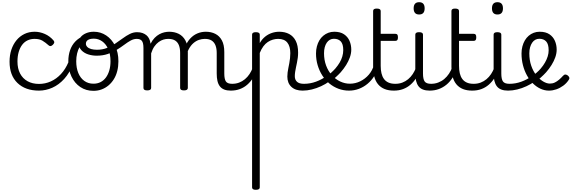

<svg xmlns="http://www.w3.org/2000/svg" viewBox="-20 -808 5204 1748"><path d="M335 17Q211 17 139 -52.5Q67 -122 67 -246Q67 -306 83.5 -355.5Q100 -405 130 -441.5Q160 -478 202 -498.5Q244 -519 296 -519Q342 -519 388 -499Q434 -479 468 -439Q476 -428 474 -420Q472 -412 462 -401Q451 -390 441.5 -388.5Q432 -387 423 -395Q394 -421 366.5 -437.5Q339 -454 295 -454Q259 -454 230 -440Q201 -426 181 -399Q161 -372 150 -334Q139 -296 139 -248Q139 -184 163 -138.5Q187 -93 231 -68.5Q275 -44 335 -44Q347 -44 354 -34.5Q361 -25 361 -13.5Q361 -2 354.5 7.5Q348 17 335 17Z M334 17Q325 17 320.5 7.5Q316 -2 316 -13.5Q316 -25 321 -34.5Q326 -44 335 -44Q392 -44 443 -67Q494 -90 535 -134Q576 -178 603 -242Q608 -250 618.5 -248.5Q629 -247 638 -239Q647 -231 643 -221Q613 -143 564.5 -89.5Q516 -36 456.5 -9.5Q397 17 334 17Z M831 19Q763 19 711.5 -15.5Q660 -50 631 -110.5Q602 -171 602 -250Q602 -305 618 -351Q634 -397 665.5 -430Q697 -463 743 -481.5Q789 -500 849 -500Q860 -500 863 -490.5Q866 -481 862 -472Q858 -463 848 -463Q816 -463 789 -453Q762 -443 741 -424.5Q720 -406 705 -380.5Q690 -355 682 -321.5Q674 -288 674 -250Q674 -189 693 -143Q712 -97 747.5 -71.5Q783 -46 831 -46Q867 -46 895.5 -60.5Q924 -75 944 -102Q964 -129 975 -166.5Q986 -204 986 -250Q986 -315 965.5 -361Q945 -407 910.5 -431.5Q876 -456 835 -456Q819 -456 811.5 -465.5Q804 -475 804 -487.5Q804 -500 811.5 -509.5Q819 -519 835 -519Q896 -519 946.5 -485.5Q997 -452 1027.5 -391.5Q1058 -331 1058 -250Q1058 -203 1047.5 -161.5Q1037 -120 1016.5 -87Q996 -54 968 -30.5Q940 -7 905.5 6Q871 19 831 19Z M860 -301Q820 -301 782.5 -313Q745 -325 720.5 -351.5Q696 -378 696 -418Q696 -448 714.5 -470.5Q733 -493 764.5 -506Q796 -519 833 -519Q849 -519 857 -509.5Q865 -500 865 -487.5Q865 -475 857 -465.5Q849 -456 833 -456Q799 -456 780.5 -444Q762 -432 762 -410Q762 -394 774.5 -381Q787 -368 810 -361.5Q833 -355 863 -355Q912 -355 952.5 -371Q993 -387 1029 -411Q1065 -435 1097.5 -459Q1130 -483 1162 -499Q1194 -515 1228 -515Q1244 -515 1251.5 -505.5Q1259 -496 1258 -484Q1257 -472 1248.5 -463Q1240 -454 1225 -454Q1197 -454 1169 -438.5Q1141 -423 1110.5 -400Q1080 -377 1043 -354.5Q1006 -332 961 -316.5Q916 -301 860 -301Z M1320 15Q1303 15 1294.5 9.5Q1286 4 1286 -7V-371Q1286 -418 1271.5 -436Q1257 -454 1225 -454Q1211 -454 1204 -463Q1197 -472 1197 -484Q1197 -496 1204.5 -505.5Q1212 -515 1227 -515Q1256 -515 1277 -507.5Q1298 -500 1313.5 -487Q1329 -474 1338 -455Q1347 -436 1350 -414L1351 -410Q1367 -442 1387.5 -463Q1408 -484 1431 -496.5Q1454 -509 1477 -514Q1500 -519 1520 -519Q1569 -519 1607 -500Q1645 -481 1667.5 -440.5Q1690 -400 1690 -334V-7Q1690 4 1681 9.5Q1672 15 1655 15Q1637 15 1628.5 9.5Q1620 4 1620 -7V-326Q1620 -367 1609 -395.5Q1598 -424 1574.5 -439Q1551 -454 1511 -454Q1489 -454 1467.5 -447.5Q1446 -441 1424.5 -425.5Q1403 -410 1385.5 -385Q1368 -360 1356 -322V-7Q1356 4 1347 9.5Q1338 15 1320 15ZM2081 17Q2046 17 2021 7Q1996 -3 1981 -23Q1966 -43 1959.5 -72Q1953 -101 1953 -139V-326Q1953 -366 1942 -394.5Q1931 -423 1907.5 -438.5Q1884 -454 1845 -454Q1818 -454 1791.5 -445Q1765 -436 1741 -415.5Q1717 -395 1698.5 -360.5Q1680 -326 1669 -276H1643Q1647 -335 1665 -380.5Q1683 -426 1711.5 -457Q1740 -488 1776.5 -503.5Q1813 -519 1854 -519Q1902 -519 1940 -500Q1978 -481 2000 -440.5Q2022 -400 2022 -334V-139Q2022 -88 2036.5 -66.5Q2051 -45 2094 -45Q2105 -45 2110.5 -35.5Q2116 -26 2115 -14Q2114 -2 2106 7.5Q2098 17 2081 17Z M2080 17Q2068 17 2062 7.5Q2056 -2 2057 -14Q2058 -26 2067 -35.5Q2076 -45 2093 -45Q2128 -45 2157 -56Q2186 -67 2210 -87Q2234 -107 2251.5 -133.5Q2269 -160 2280 -189Q2285 -202 2295 -201Q2305 -200 2312.5 -191Q2320 -182 2317 -172Q2304 -131 2282 -96.5Q2260 -62 2230.5 -36.5Q2201 -11 2163.5 3Q2126 17 2080 17Z M2309 920Q2292 920 2283.5 914.5Q2275 909 2275 898V-493Q2275 -504 2283.5 -509.5Q2292 -515 2309 -515Q2327 -515 2336 -509.5Q2345 -504 2345 -493V-416Q2366 -452 2394 -474.5Q2422 -497 2455 -508Q2488 -519 2522 -519Q2574 -519 2612.5 -498.5Q2651 -478 2672.5 -436Q2694 -394 2694 -329Q2694 -305 2691 -282Q2688 -259 2683.5 -237Q2679 -215 2674.5 -194Q2670 -173 2667 -153Q2664 -133 2664 -114Q2664 -82 2684 -63.5Q2704 -45 2747 -45Q2759 -45 2764.5 -35.5Q2770 -26 2769 -14Q2768 -2 2759.5 7.5Q2751 17 2735 17Q2669 17 2632.5 -17.5Q2596 -52 2596 -111Q2596 -129 2598.5 -149Q2601 -169 2605.5 -190Q2610 -211 2614 -233.5Q2618 -256 2620.5 -278.5Q2623 -301 2623 -324Q2623 -386 2596 -420Q2569 -454 2512 -454Q2488 -454 2464 -447Q2440 -440 2418 -425.5Q2396 -411 2377.5 -386Q2359 -361 2345 -326V898Q2345 909 2336 914.5Q2327 920 2309 920Z M2735 17Q2720 17 2714 7.5Q2708 -2 2710.5 -14Q2713 -26 2722.5 -35.5Q2732 -45 2748 -45Q2804 -45 2857 -64.5Q2910 -84 2950 -114Q2961 -121 2969.5 -117Q2978 -113 2982.5 -103Q2987 -93 2986.5 -82Q2986 -71 2977 -66Q2944 -42 2903 -23Q2862 -4 2819 6.5Q2776 17 2735 17Z M2954 -113Q2976 -129 2996 -147Q3016 -165 3033 -184Q3056 -211 3072 -238Q3088 -265 3096.5 -294Q3105 -323 3105 -352Q3105 -407 3082.5 -431Q3060 -455 3020 -455Q3007 -455 3001.5 -464.5Q2996 -474 2996.5 -487Q2997 -500 3004 -509.5Q3011 -519 3023 -519Q3078 -519 3112 -496Q3146 -473 3162 -436Q3178 -399 3178 -356Q3178 -322 3165.5 -286.5Q3153 -251 3131.5 -216.5Q3110 -182 3082 -150Q3061 -127 3037.5 -106Q3014 -85 2988 -66Z M3158 17Q3107 17 3061.5 0Q3016 -17 2978.5 -48Q2941 -79 2914 -121.5Q2887 -164 2872 -214.5Q2857 -265 2857 -321Q2857 -355 2865 -385.5Q2873 -416 2887.5 -440.5Q2902 -465 2923 -482.5Q2944 -500 2969 -509.5Q2994 -519 3023 -519Q3035 -519 3041 -509.5Q3047 -500 3046.5 -487Q3046 -474 3038.5 -464.5Q3031 -455 3019 -455Q3000 -455 2983.5 -446Q2967 -437 2955 -419.5Q2943 -402 2936.5 -378Q2930 -354 2930 -323Q2930 -262 2949 -211Q2968 -160 3001.5 -123Q3035 -86 3077.5 -66Q3120 -46 3165 -46Q3215 -46 3260 -68Q3305 -90 3338 -128.5Q3371 -167 3384 -216Q3387 -225 3397.5 -226Q3408 -227 3417 -221.5Q3426 -216 3423 -203Q3412 -155 3387 -115Q3362 -75 3326 -45Q3290 -15 3247 1Q3204 17 3158 17Z M3567 17Q3517 17 3481.5 2.5Q3446 -12 3422.5 -40Q3399 -68 3388 -109Q3377 -150 3377 -202V-708Q3377 -719 3385 -724.5Q3393 -730 3410 -730Q3428 -730 3437 -724.5Q3446 -719 3446 -708V-500H3580Q3592 -500 3597.5 -493Q3603 -486 3603 -468Q3603 -451 3597.5 -443.5Q3592 -436 3580 -436H3446V-208Q3446 -171 3453 -141Q3460 -111 3475.5 -89.5Q3491 -68 3516.5 -56.5Q3542 -45 3579 -45Q3591 -45 3597 -35.5Q3603 -26 3602 -14Q3601 -2 3592.5 7.5Q3584 17 3567 17Z M3566 17Q3554 17 3548 7.5Q3542 -2 3543 -14Q3544 -26 3553 -35.5Q3562 -45 3579 -45Q3614 -45 3643 -56Q3672 -67 3696 -87Q3720 -107 3737.5 -133.5Q3755 -160 3766 -189Q3771 -202 3781 -201Q3791 -200 3798.5 -191Q3806 -182 3803 -172Q3790 -131 3768 -96.5Q3746 -62 3716.5 -36.5Q3687 -11 3649.5 3Q3612 17 3566 17Z M3892 17Q3856 17 3830.5 7Q3805 -3 3790 -23Q3775 -43 3768 -72Q3761 -101 3761 -139V-493Q3761 -504 3769.5 -509.5Q3778 -515 3795 -515Q3813 -515 3822 -509.5Q3831 -504 3831 -493V-139Q3831 -88 3846 -66.5Q3861 -45 3905 -45Q3916 -45 3922 -35.5Q3928 -26 3927 -14Q3926 -2 3917.5 7.5Q3909 17 3892 17ZM3796 -676Q3771 -676 3758.5 -690Q3746 -704 3746 -732Q3746 -760 3758.5 -774Q3771 -788 3796 -788Q3821 -788 3833.5 -774Q3846 -760 3846 -732Q3846 -704 3833.5 -690Q3821 -676 3796 -676Z M3891 17Q3879 17 3873 7.5Q3867 -2 3868 -14Q3869 -26 3878 -35.5Q3887 -45 3904 -45Q3939 -45 3969.5 -56.5Q4000 -68 4024.5 -88.5Q4049 -109 4068 -137.5Q4087 -166 4098 -199Q4103 -212 4113.5 -211Q4124 -210 4132 -202Q4140 -194 4136 -183Q4123 -137 4099.5 -100Q4076 -63 4044.5 -37Q4013 -11 3974.5 3Q3936 17 3891 17Z M4280 17Q4230 17 4194.5 2.5Q4159 -12 4135.5 -40Q4112 -68 4101 -109Q4090 -150 4090 -202V-708Q4090 -719 4098 -724.5Q4106 -730 4123 -730Q4141 -730 4150 -724.5Q4159 -719 4159 -708V-500H4293Q4305 -500 4310.5 -493Q4316 -486 4316 -468Q4316 -451 4310.5 -443.5Q4305 -436 4293 -436H4159V-208Q4159 -171 4166 -141Q4173 -111 4188.5 -89.5Q4204 -68 4229.5 -56.5Q4255 -45 4292 -45Q4304 -45 4310 -35.5Q4316 -26 4315 -14Q4314 -2 4305.5 7.5Q4297 17 4280 17Z M4279 17Q4267 17 4261 7.5Q4255 -2 4256 -14Q4257 -26 4266 -35.5Q4275 -45 4292 -45Q4327 -45 4356 -56Q4385 -67 4409 -87Q4433 -107 4450.5 -133.5Q4468 -160 4479 -189Q4484 -202 4494 -201Q4504 -200 4511.5 -191Q4519 -182 4516 -172Q4503 -131 4481 -96.5Q4459 -62 4429.5 -36.5Q4400 -11 4362.5 3Q4325 17 4279 17Z M4605 17Q4569 17 4543.5 7Q4518 -3 4503 -23Q4488 -43 4481 -72Q4474 -101 4474 -139V-493Q4474 -504 4482.5 -509.5Q4491 -515 4508 -515Q4526 -515 4535 -509.5Q4544 -504 4544 -493V-139Q4544 -88 4559 -66.5Q4574 -45 4618 -45Q4629 -45 4635 -35.5Q4641 -26 4640 -14Q4639 -2 4630.5 7.5Q4622 17 4605 17ZM4509 -676Q4484 -676 4471.5 -690Q4459 -704 4459 -732Q4459 -760 4471.5 -774Q4484 -788 4509 -788Q4534 -788 4546.5 -774Q4559 -760 4559 -732Q4559 -704 4546.5 -690Q4534 -676 4509 -676Z M4605 17Q4590 17 4584 7.5Q4578 -2 4580.5 -14Q4583 -26 4592.5 -35.5Q4602 -45 4618 -45Q4674 -45 4727 -64.5Q4780 -84 4820 -114Q4831 -121 4839.5 -117Q4848 -113 4852.5 -103Q4857 -93 4856.5 -82Q4856 -71 4847 -66Q4814 -42 4773 -23Q4732 -4 4689 6.5Q4646 17 4605 17Z M4821 -112Q4844 -128 4865 -146Q4886 -164 4903 -184Q4926 -211 4942 -239Q4958 -267 4966.5 -295Q4975 -323 4975 -350Q4975 -406 4952.5 -430.5Q4930 -455 4890 -455Q4870 -455 4853.5 -446Q4837 -437 4825 -419.5Q4813 -402 4806 -377.5Q4799 -353 4799 -322Q4799 -260 4816.5 -209.5Q4834 -159 4862.5 -123Q4891 -87 4924 -67Q4957 -47 4986 -47Q5011 -47 5031.5 -57Q5052 -67 5070.5 -83Q5089 -99 5106 -118Q5117 -130 5127.5 -129.5Q5138 -129 5149 -121Q5160 -112 5163 -102Q5166 -92 5158 -81Q5138 -50 5108 -28Q5078 -6 5044.5 5.5Q5011 17 4978 17Q4938 17 4901 0Q4864 -17 4832.5 -48Q4801 -79 4777.5 -121.5Q4754 -164 4741 -214.5Q4728 -265 4728 -321Q4728 -355 4736 -385.5Q4744 -416 4758.5 -440.5Q4773 -465 4793.5 -482.5Q4814 -500 4839 -509.5Q4864 -519 4893 -519Q4948 -519 4982 -496Q5016 -473 5032 -436Q5048 -399 5048 -356Q5048 -322 5035.5 -286.5Q5023 -251 5001.5 -216.5Q4980 -182 4952 -150Q4930 -126 4905.5 -104Q4881 -82 4853 -63Z"/></svg>

Font: Playwrite BE WAL Light
Style: Regular
Weight: 300
Version: Version 1.002